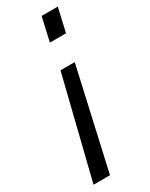

<svg xmlns="http://www.w3.org/2000/svg" viewBox="-186 -540 612 781"><g transform="rotate(-30 120.0 -150.0)"><path d="M240.2 -500 214.8 -389.2H139.2L164.1 -500ZM187 -270 81.1 200.2H3.9L120.1 -270Z"/></g></svg>

Font: TitilliumWeb-Italic
Style: Italic
Weight: 400
Italic angle: -13°
Version: Version 1.001;PS 57.000;hotconv 1.0.70;makeotf.lib2.5.55311